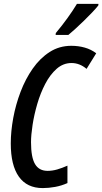

<svg xmlns="http://www.w3.org/2000/svg" viewBox="-20 -961 528 991"><path d="M200.7 9.8Q119.1 9.8 77.4 -49.1Q35.6 -107.9 35.6 -220.7Q35.6 -282.7 48.3 -351.8Q61 -420.9 86.2 -487.1Q111.3 -553.2 148.9 -606.9Q186.5 -660.6 236.3 -692.6Q286.1 -724.6 348.1 -724.6Q384.8 -724.6 417.5 -715.3Q450.2 -706.1 476.6 -686L426.8 -605.5Q391.1 -635.7 349.1 -635.7Q306.2 -635.7 272.2 -605.7Q238.3 -575.7 213.4 -527.8Q188.5 -480 172.4 -424.6Q156.2 -369.1 148.2 -316.7Q140.1 -264.2 140.1 -227.1Q140.1 -148.9 160.9 -114Q181.6 -79.1 225.6 -79.1Q250 -79.1 275.4 -86.4Q300.8 -93.8 328.1 -106V-16.1Q297.9 -2.4 264.6 3.7Q231.4 9.8 200.7 9.8ZM267.1 -780.8 268.1 -790.5Q300.8 -829.6 328.6 -868.2Q356.4 -906.7 377 -940.9H488.3L487.3 -932.6Q476.6 -918.9 456.5 -897.7Q436.5 -876.5 413.1 -853.8Q389.6 -831.1 368.2 -811.5Q346.7 -792 333 -780.8Z"/></svg>

Font: Open Sans Condensed SemiBold
Style: Italic
Weight: 600
Width: 3
Italic angle: -12°
Designer: Monotype Design Team
Foundry: Monotype Imaging Inc.
Version: Version 3.000; ttfautohint (v1.8.4)